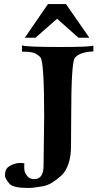

<svg xmlns="http://www.w3.org/2000/svg" viewBox="-20 -918 503 952"><path d="M423 -731H369L263 -825L156 -731H103L218 -898H307ZM443 -663Q374 -660 351 -631Q333 -608 333 -336L332 -190Q332 -142 319 -104.5Q306 -67 283 -46.5Q260 -26 237.5 -12Q215 2 187 6.5Q159 11 146 12.5Q133 14 120 14Q45 14 27 -7Q1 -35 5 -56Q7 -82 25 -93Q62 -116 101 -108Q99 -91 101 -75Q103 -59 116.5 -43.5Q130 -28 155 -30Q196 -34 196 -97L199 -339Q199 -609 181 -633Q175 -640 167 -645.5Q159 -651 152.5 -654Q146 -657 134.5 -659Q123 -661 118.5 -661Q114 -661 102 -661.5Q90 -662 89 -662V-693Q108 -685 280 -685Q428 -685 443 -692Z"/></svg>

Font: GFS Artemisia
Style: Bold
Weight: 700
Designer: Designed by Takis Katsoulidis.
Foundry: Designed by Takis Katsoulidis.
Version: Version 1.0